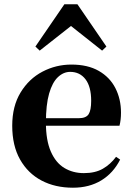

<svg xmlns="http://www.w3.org/2000/svg" viewBox="-20 -858 619 895"><path d="M320 17Q237 17 173.5 -16.5Q110 -50 73.5 -114.5Q37 -179 37 -272Q37 -363 76 -427Q115 -491 178 -524Q241 -557 313 -557Q389 -557 440.5 -527.5Q492 -498 518 -447Q544 -396 544 -333Q544 -299 537 -272H101V-307H347Q381 -307 393 -325.5Q405 -344 405 -388Q405 -454 378.5 -488.5Q352 -523 307 -523Q276 -523 250 -498.5Q224 -474 209 -422Q194 -370 194 -286Q194 -204 217 -151.5Q240 -99 280 -75Q320 -51 371 -51Q424 -51 459.5 -71.5Q495 -92 521 -127L540 -114Q508 -51 452 -17Q396 17 320 17ZM456 -622 269 -770H353L165 -622L145 -641L280 -838H341L476 -641Z"/></svg>

Font: Noto Serif JP ExtraLight ExtraBold
Style: Regular
Weight: 800
Version: Version 2.003-H1;hotconv 1.1.1;makeotfexe 2.6.0